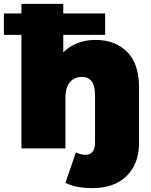

<svg xmlns="http://www.w3.org/2000/svg" viewBox="-57 -762 775 986"><path d="M657 -312V-28Q657 79 593.5 141.5Q530 204 418 204Q332 204 279 177L333 20Q357 33 384 33Q405 33 418 17.5Q431 2 431 -30V-273Q431 -367 364 -367Q326 -367 302.5 -340.5Q279 -314 279 -257V0H53V-583H-37V-693H53V-742H268V-693H483V-583H268V-493Q300 -525 342 -541Q384 -557 433 -557Q534 -557 595.5 -496Q657 -435 657 -312Z"/></svg>

Font: CMG Sans Black
Style: Regular
Weight: 900
Designer: Julieta Ulanovsky
Foundry: Julieta Ulanovsky
Version: Version 7.200